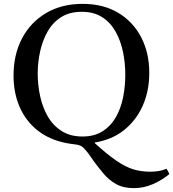

<svg xmlns="http://www.w3.org/2000/svg" viewBox="-20 -731 896 993"><path d="M323 9Q236 -8 175 -56Q114 -104 82 -177Q50 -250 50 -340Q50 -449 94 -532.5Q138 -616 218.5 -663.5Q299 -711 407 -711Q514 -711 591 -665Q668 -619 710 -538.5Q752 -458 752 -354Q752 -261 718.5 -185Q685 -109 622 -58.5Q559 -8 470 6V9Q535 68 582.5 100.5Q630 133 670.5 145Q711 157 756 157Q778 157 798.5 154Q819 151 841 142Q849 153 856 169Q819 200 771.5 221Q724 242 672 242Q618 242 580.5 221Q543 200 515.5 167Q488 134 463 100Q453 86 444 72.5Q435 59 424 47Q409 28 396 22.5Q383 17 366.5 15.5Q350 14 323 9ZM628 -344Q628 -405 616 -463Q604 -521 577.5 -568Q551 -615 508 -642.5Q465 -670 403 -670Q340 -670 296.5 -642.5Q253 -615 226.5 -568.5Q200 -522 187.5 -465Q175 -408 175 -350Q175 -292 187.5 -234Q200 -176 227 -129Q254 -82 298.5 -53.5Q343 -25 406 -25Q468 -25 510.5 -52Q553 -79 579 -124.5Q605 -170 616.5 -227Q628 -284 628 -344Z"/></svg>

Font: Tiro Devanagari Marathi
Style: Regular
Weight: 400
Designer: Devanagari: John Hudson & Fiona Ross. Latin: John Hudson.
Foundry: Tiro Typeworks Ltd.
Version: Version 1.52